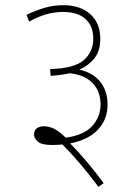

<svg xmlns="http://www.w3.org/2000/svg" viewBox="-20 -652 540 739"><path d="M82 -595Q118 -612 152 -622Q186 -632 224 -632Q289 -632 327.5 -597.5Q366 -563 366 -503Q366 -457 344.5 -429Q323 -401 286 -384Q340 -371 367 -336Q394 -301 394 -249Q394 -193 357.5 -153.5Q321 -114 250 -100Q280 -70 314.5 -29Q349 12 379 53L359 67Q319 14 286 -24.5Q253 -63 220 -96Q201 -94 180 -94Q140 -94 125.5 -107Q111 -120 111 -134Q111 -150 121.5 -158Q132 -166 149 -166Q171 -166 191 -155Q211 -144 233 -122Q304 -132 335.5 -167.5Q367 -203 367 -250Q367 -300 336.5 -332Q306 -364 248 -370Q235 -367 218 -364.5Q201 -362 175 -360L173 -386Q267 -389 303 -421Q339 -453 339 -503Q339 -552 309 -579Q279 -606 223 -606Q191 -606 160 -597.5Q129 -589 92 -569Z"/></svg>

Font: Noto Sans SemiCondensed Thin
Style: Regular
Weight: 100
Width: 4
Designer: Monotype Design Team
Foundry: Monotype Imaging Inc.
Version: Version 2.013; ttfautohint (v1.8.4.7-5d5b)